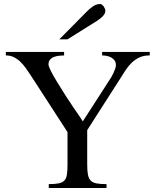

<svg xmlns="http://www.w3.org/2000/svg" viewBox="-20 -941 782 961"><path d="M729.5 -663.6Q699.2 -663.6 678 -653.6Q656.7 -643.6 639.6 -627.4Q622.6 -611.3 608.9 -590.3L581.5 -547.4L416.5 -289.6V-118.7Q416.5 -87.4 419.9 -68.1Q423.3 -48.8 433.3 -37.8Q443.4 -26.9 462.4 -23.2Q481.4 -19.5 513.2 -19.5V0H224.1V-19.5Q255.9 -19.5 274.7 -23.4Q293.5 -27.3 303 -38.3Q312.5 -49.3 315.2 -68.6Q317.9 -87.9 317.9 -118.7V-279.8L132.8 -565.4Q122.1 -582 109.6 -599.4Q97.2 -616.7 82.5 -631.1Q67.9 -645.5 50 -654.5Q32.2 -663.6 9.3 -663.6V-681.2H300.8V-663.6Q290 -663.6 276.4 -662.1Q262.7 -660.6 250.7 -656.2Q238.8 -651.9 230.7 -642.8Q222.7 -633.8 222.7 -618.7Q222.7 -609.4 235.1 -584.7Q247.6 -560.1 266.6 -529.3L307.1 -464.4L348.1 -402.3L380.9 -354.5Q394 -335.4 394.5 -333.5L529.8 -543.5Q534.2 -549.8 539.3 -558.8Q544.4 -567.9 548.8 -577.6Q553.2 -587.4 556.6 -596.9Q560.1 -606.4 560.1 -614.7Q560.1 -628.9 553.5 -638.2Q546.9 -647.5 536.9 -653.1Q526.9 -658.7 514.6 -661.1Q502.4 -663.6 491.2 -663.6V-681.2H729.5ZM507.3 -887.2Q507.3 -879.4 503.4 -872.1Q499.5 -864.7 493.2 -858.4Q486.8 -852.1 479.7 -846.7Q472.7 -841.3 466.8 -837.4L317.9 -744.1H276.9L418.5 -887.2Q431.2 -899.9 447 -910.4Q462.9 -920.9 481.4 -920.9Q485.8 -920.9 490.5 -917.5Q495.1 -914.1 498.8 -908.9Q502.4 -903.8 504.9 -897.9Q507.3 -892.1 507.3 -887.2Z"/></svg>

Font: Simplified Naskh
Style: Regular
Weight: 400
Designer: SIL International
Foundry: Arabeyes
Version: 1.02_alpha